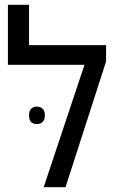

<svg xmlns="http://www.w3.org/2000/svg" viewBox="-20 -780 492 800"><path d="M101 -592H422V-524L253 0H162L332 -510H13V-760H101ZM101 -300Q101 -318 110 -327Q119 -336 133 -336Q148 -336 157.5 -327Q167 -318 167 -300Q167 -281 157.5 -272Q148 -263 133 -263Q119 -263 110 -271.5Q101 -280 101 -300Z"/></svg>

Font: Noto Sans Hebrew SemiCondensed
Style: Regular
Weight: 400
Width: 4
Designer: Monotype Design Team
Foundry: Monotype Imaging Inc.
Version: Version 2.004; ttfautohint (v1.8.4.7-5d5b)